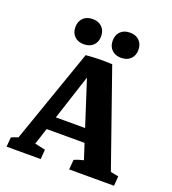

<svg xmlns="http://www.w3.org/2000/svg" viewBox="-120 -731 736 822"><g transform="rotate(20 248.0 -320.0)"><path d="M163.1 -524.9Q136.2 -524.9 120.4 -540.5Q104.5 -556.2 104.5 -582Q104.5 -608.4 120.4 -624Q136.2 -639.6 163.1 -639.6Q189.9 -639.6 205.8 -624Q221.7 -608.4 221.7 -582Q221.7 -556.2 205.8 -540.5Q189.9 -524.9 163.1 -524.9ZM333 -524.9Q306.2 -524.9 290.3 -540.5Q274.4 -556.2 274.4 -582Q274.4 -608.4 290.3 -624Q306.2 -639.6 333 -639.6Q359.9 -639.6 375.7 -624Q391.6 -608.4 391.6 -582Q391.6 -556.2 375.7 -540.5Q359.9 -524.9 333 -524.9ZM307.1 -486.3 459.5 -50.8 495.6 -43.9 492.2 0H288.1L291.5 -44.9Q308.1 -52.7 334 -58.6L311 -129.4H138.2L113.8 -54.2L161.6 -43.9L158.2 0H2.9L6.3 -43Q17.1 -48.8 37.1 -54.7L187 -483.9Q241.2 -489.3 307.1 -486.3ZM158.2 -189.9H291.5L225.1 -395.5Z"/></g></svg>

Font: Markazi Text
Style: Bold
Weight: 700
Designer: Borna Izadpanah (Arabic designer), Fiona Ross (Arabic design director) and Florian Runge (Latin designer)
Foundry: Borna Izadpanah and Florian Runge
Version: Version 1.001; ttfautohint (v1.8.3)